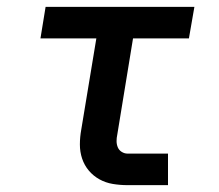

<svg xmlns="http://www.w3.org/2000/svg" viewBox="-20 -540 640 560"><path d="M352 0Q330 0 309 -3.5Q288 -7 270 -17Q252 -27 239 -42.5Q226 -58 219.5 -77.5Q213 -97 213 -118.5Q213 -140 217 -162L261 -428H98L113 -520H547L531 -428H368L322 -147Q320 -138 320 -128.5Q320 -119 323.5 -110.5Q327 -102 335 -97Q343 -92 352 -92H470V0Z"/></svg>

Font: Iosevka SS04 Semibold Extended
Style: Italic
Weight: 600
Width: 7
Italic angle: -9°
Monospace: yes
Designer: Belleve Invis
Foundry: Belleve Invis
Version: Version 19.0.0; ttfautohint (v1.8.4)